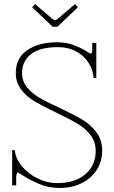

<svg xmlns="http://www.w3.org/2000/svg" viewBox="-20 -919 565 949"><path d="M139 -883 153 -899 241 -824Q248 -819 252 -819Q256 -819 263 -824L351 -899L365 -883L264 -787H240ZM69 -67Q65 -67 62.5 -59.5Q60 -52 60 -42V-3H40V-177H53Q57 -135 88 -97.5Q119 -60 166 -37Q213 -14 263 -14Q350 -14 401.5 -57.5Q453 -101 453 -173Q453 -219 426.5 -252.5Q400 -286 361 -309Q322 -332 257 -363Q190 -395 151 -418Q112 -441 85 -476Q58 -511 58 -558Q58 -632 114.5 -671Q171 -710 261 -710Q310 -710 346.5 -695.5Q383 -681 404 -667.5Q425 -654 427 -654Q436 -654 436 -670V-707H456V-533H443Q437 -599 388.5 -642.5Q340 -686 265 -686Q178 -686 133.5 -651.5Q89 -617 89 -558Q89 -517 114 -487Q139 -457 175.5 -435.5Q212 -414 274 -386Q344 -353 385.5 -328.5Q427 -304 456 -266Q485 -228 485 -175Q485 -121 458 -79Q431 -37 383.5 -13.5Q336 10 276 10Q218 10 170.5 -11Q123 -32 96.5 -49.5Q70 -67 69 -67Z"/></svg>

Font: Taviraj Thin
Style: Regular
Weight: 250
Designer: Katatrad Team
Foundry: CadsonDemak
Version: Version 1.001